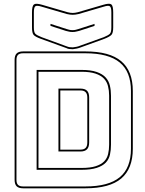

<svg xmlns="http://www.w3.org/2000/svg" viewBox="-20 -1008 786 1038"><path d="M698 -204Q698 -96 635.5 -43Q573 10 442 10H105Q81 10 70 -1Q59 -12 59 -36V-684Q59 -708 70 -719Q81 -730 105 -730H442Q573 -730 635.5 -677Q698 -624 698 -516ZM442 0Q567 0 627.5 -50Q688 -100 688 -204V-516Q688 -620 627.5 -670Q567 -720 442 -720H105Q86 -720 77.5 -711.5Q69 -703 69 -684V-36Q69 -17 77.5 -8.5Q86 0 105 0ZM178 -90V-630H420Q471 -630 502.5 -619Q534 -608 551 -589.5Q568 -571 574 -545.5Q580 -520 580 -491V-226Q580 -197 574.5 -172Q569 -147 552 -129Q535 -111 503 -100.5Q471 -90 420 -90ZM420 -620H188V-100H420Q468 -100 497.5 -109.5Q527 -119 543 -135.5Q559 -152 564.5 -175.5Q570 -199 570 -226V-491Q570 -518 564 -542Q558 -566 542 -583Q526 -600 496.5 -610Q467 -620 420 -620ZM296 -529H415Q439 -529 450.5 -517.5Q462 -506 462 -481V-238Q462 -213 450.5 -201Q439 -189 415 -189H296ZM415 -519H306V-199H415Q434 -199 443 -208.5Q452 -218 452 -238V-481Q452 -500 443 -509.5Q434 -519 415 -519ZM374 -742Q364 -742 355 -743Q346 -744 339 -748L201 -798Q171 -809 162 -819Q153 -829 153 -860V-941Q153 -976 163.5 -984Q174 -992 208 -982L345 -942Q361 -938 373 -938Q385 -938 401 -942L538 -982Q571 -992 581.5 -984.5Q592 -977 592 -941V-860Q592 -829 582 -819Q572 -809 544 -798L417 -752Q407 -748 395.5 -745.5Q384 -743 374 -742ZM404 -932Q387 -928 373 -928Q359 -928 342 -932L205 -972Q179 -980 171 -974Q163 -968 163 -941V-860Q163 -833 171.5 -825Q180 -817 205 -807L342 -757Q349 -754 357 -753Q365 -752 374 -752Q383 -753 393.5 -755Q404 -757 413 -761L541 -807Q565 -817 573.5 -825Q582 -833 582 -860V-941Q582 -968 574 -974Q566 -980 541 -972ZM253 -879 340 -851Q347 -849 354.5 -847Q362 -845 372 -845Q382 -845 389.5 -847Q397 -849 404 -851L491 -879V-868L408 -841Q399 -839 391 -837Q383 -835 372 -835Q361 -835 353 -837Q345 -839 336 -841L253 -868Z"/></svg>

Font: Bungee Outline
Style: Regular
Weight: 400
Designer: David Jonathan Ross
Foundry: David Jonathan Ross
Version: Version 1.001;PS 1.0;hotconv 1.0.72;makeotf.lib2.5.5900